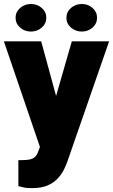

<svg xmlns="http://www.w3.org/2000/svg" viewBox="-24 -737 572 970"><path d="M338.9 -528.3H527.3L316.9 77.6Q310.1 97.7 298.3 121.1Q286.6 144.5 266.8 165.5Q247.1 186.5 216.1 200Q185.1 213.4 139.2 213.4Q122.6 213.4 112.8 212.6Q103 211.9 93.8 209.5Q84.5 207 68.8 203.1V72.3Q74.7 72.3 78.9 72Q83 71.8 88.9 71.8Q127.9 71.8 143.8 62.3Q159.7 52.7 166 36.1L205.1 -64ZM280.8 -173.3 298.8 22.9 181.6 16.6 -4.4 -528.3H184.1ZM389.2 -577.6Q357.4 -577.6 334.5 -597.7Q311.5 -617.7 311.5 -647.5Q311.5 -676.8 334.5 -696.8Q357.4 -716.8 389.2 -716.8Q420.9 -716.8 443.6 -696.8Q466.3 -676.8 466.3 -647.5Q466.3 -617.7 443.6 -597.7Q420.9 -577.6 389.2 -577.6ZM132.3 -577.6Q100.6 -577.6 77.6 -597.7Q54.7 -617.7 54.7 -647.5Q54.7 -676.8 77.6 -696.8Q100.6 -716.8 132.3 -716.8Q164.1 -716.8 187 -696.8Q210 -676.8 210 -647.5Q210 -617.7 187 -597.7Q164.1 -577.6 132.3 -577.6Z"/></svg>

Font: Heebo Black
Style: Regular
Weight: 900
Designer: Oded Ezer
Foundry: Ezer Type House
Version: Version 3.100